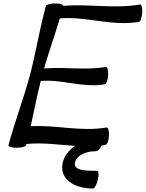

<svg xmlns="http://www.w3.org/2000/svg" viewBox="-20 -836 840 1107"><path d="M244 -800C208 -667 187 -533 152 -400C116 -267 65 -133 29 0C27 9 48 16 76 16C104 16 129 9 131 0C131 -2 132 -4 133 -6C229 -15 320 -1 413 5C378 29 351 62 342 101C319 198 410 251 516 251C525 251 538 228 544 200C551 172 549 149 541 149C476 149 400 149 413 99C424 56 480 36 529 36C544 36 560 21 565 3C573 2 581 1 589 -1C598 -2 607 -26 608 -54C610 -81 604 -102 595 -101C443 -75 306 -117 157 -108C176 -195 193 -282 215 -369C342 -380 454 -328 584 -350C593 -351 602 -375 604 -403C605 -430 599 -452 590 -450C468 -429 354 -452 234 -441C262 -537 296 -634 325 -730C482 -743 621 -683 781 -710C790 -711 798 -735 800 -763C802 -790 796 -812 787 -810C635 -784 494 -815 345 -802C347 -809 326 -816 298 -816C270 -816 246 -809 244 -800Z"/></svg>

Font: Nupuram Medium Oblique
Style: Regular
Weight: 500
Designer: Santhosh Thottingal (santhosh.thottingal@gmail.com)
Foundry: SMC
Version: Version 1.000